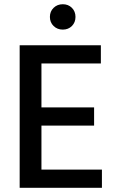

<svg xmlns="http://www.w3.org/2000/svg" viewBox="-20 -888 554 908"><path d="M320 -851Q337 -834 337 -808Q337 -782 320 -765Q303 -748 277 -748Q251 -748 233.5 -765Q216 -782 216 -808Q216 -834 233.5 -851Q251 -868 277 -868Q303 -868 320 -851ZM462 0H73V-674H457V-588H176V-380H425V-294H176V-86H462Z"/></svg>

Font: Hind Kochi Medium
Style: Regular
Weight: 500
Designer: Dhruvi Tolia
Foundry: Indian Type Foundry
Version: Version 0.702;PS 1.0;hotconv 1.0.81;makeotf.lib2.5.63406